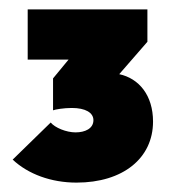

<svg xmlns="http://www.w3.org/2000/svg" viewBox="-20 -732 369 409"><path d="M143 -343C242 -343 306 -395 306 -473C306 -529 276 -565 234 -574L294 -643V-712H39V-605H126L93 -565V-497C98 -499 116 -502 133 -502C162 -502 179 -492 179 -476C179 -458 161 -450 141 -450C121 -450 97 -460 88 -471L7 -392C40 -361 89 -343 143 -343Z"/></svg>

Font: MV Cash Black
Style: Regular
Weight: 900
Designer: Rodrigo Fuenzalida
Foundry: fragTYPE
Version: Version 1.100;Glyphs 3.1.2 (3151)